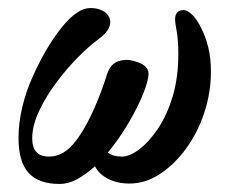

<svg xmlns="http://www.w3.org/2000/svg" viewBox="-20 -445 565 477"><path d="M128 12Q76 12 51 -15.5Q26 -43 26 -102Q26 -140 35.5 -179.5Q45 -219 61 -254Q94 -328 133 -376.5Q172 -425 204 -425Q229 -425 243 -413Q257 -400 253 -382.5Q249 -365 220 -344Q202 -331 175 -304Q148 -277 121.5 -242Q95 -207 77.5 -170Q60 -133 60 -101Q60 -56 102 -56Q140 -56 170 -97Q188 -121 204 -154Q220 -187 231 -217Q242 -247 246 -261Q255 -287 274.5 -293Q294 -299 310 -294Q349 -285 349 -262Q349 -245 335.5 -211.5Q322 -178 299 -139Q276 -100 248 -66Q260 -56 283 -56Q302 -56 326 -74Q350 -92 372.5 -125.5Q395 -159 409 -205.5Q423 -252 423 -311Q423 -328 422 -342Q421 -356 420 -361Q415 -388 415 -397Q415 -420 437 -420Q445 -420 457 -409Q469 -398 481 -373Q491 -353 497.5 -327Q504 -301 504 -267Q504 -215 487.5 -165Q471 -115 442 -75.5Q413 -36 377 -12.5Q341 11 302 11Q271 11 248 -1Q225 -13 216 -32Q194 -12 172 0Q150 12 128 12Z"/></svg>

Font: Junicode Two Beta Condensed Medium
Style: Italic
Weight: 500
Width: 3
Italic angle: -9°
Version: Version 1.053; ttfautohint (v1.8.4)